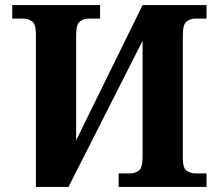

<svg xmlns="http://www.w3.org/2000/svg" viewBox="-20 -734 859 754"><path d="M121 -600Q121 -640 105.5 -650.5Q90 -661 70 -661H28V-714H373V-661H330Q309 -661 294 -650Q279 -639 279 -596V-183L540 -714H791V-661H749Q728 -661 713 -650Q698 -639 698 -596V-113Q698 -73 713.5 -63Q729 -53 749 -53H791V0H446V-53H489Q510 -53 525 -64Q540 -75 540 -118V-574L249 0H121Z"/></svg>

Font: NotoSerif-Bold
Style: Regular
Weight: 700
Designer: Monotype Design Team
Foundry: Monotype Imaging Inc.
Version: Version 2.007; ttfautohint (v1.8) -l 8 -r 50 -G 200 -x 14 -D